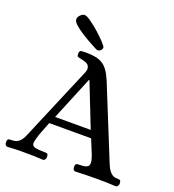

<svg xmlns="http://www.w3.org/2000/svg" viewBox="-160 -945 967 1064"><g transform="rotate(20 323.5 -413.5)"><path d="M196 -243H406L305 -500H302ZM236 -637Q267 -637 290.5 -632.5Q314 -628 332.5 -617Q351 -606 366 -585Q381 -564 395 -531L563 -117Q568 -104 574 -90.5Q580 -77 588 -66Q596 -55 607 -47.5Q618 -40 634 -40Q645 -40 651.5 -38Q658 -36 659 -19Q659 -11 654.5 -4Q650 3 641 3Q609 1 585 0.5Q561 0 531 0Q471 0 407 3Q397 3 393 -4Q389 -11 389 -19Q390 -36 396.5 -38Q403 -40 414 -40Q438 -40 451 -44.5Q464 -49 467.5 -58Q471 -67 468.5 -81.5Q466 -96 458 -117L424 -200H177Q153 -139 145 -117Q137 -91 134 -76Q131 -61 137 -53Q143 -45 159.5 -42.5Q176 -40 205 -40Q216 -40 222.5 -38Q229 -36 230 -19Q230 -11 225.5 -4Q221 3 212 3Q180 1 156.5 0.5Q133 0 103 0Q88 0 77 0Q66 0 55.5 0.5Q45 1 33.5 1.5Q22 2 6 3Q-4 3 -8 -4Q-12 -11 -12 -19Q-11 -36 -4.5 -38Q2 -40 13 -40Q33 -40 45.5 -46.5Q58 -53 66.5 -64Q75 -75 81 -89Q87 -103 93 -117L268 -531Q275 -549 273 -560Q271 -571 263.5 -578Q256 -585 244.5 -588.5Q233 -592 221 -594Q206 -597 201 -599.5Q196 -602 196 -617Q196 -634 207.5 -635.5Q219 -637 236 -637ZM282 -673Q262 -683 234.5 -698.5Q207 -714 181.5 -730.5Q156 -747 138.5 -763Q121 -779 121 -792Q121 -806 133.5 -818Q146 -830 158 -830Q170 -830 196 -811.5Q222 -793 248.5 -769.5Q275 -746 295.5 -724Q316 -702 316 -695Q316 -686 308.5 -678.5Q301 -671 291 -671Q285 -671 282 -673Z"/></g></svg>

Font: Alice
Style: Regular
Weight: 400
Designer: Cyreal (www.cyreal.org)
Foundry: Cyreal (www.cyreal.org)
Version: Version 1.010